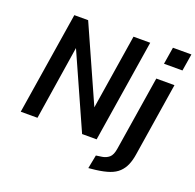

<svg xmlns="http://www.w3.org/2000/svg" viewBox="-154 -886 1263 1241"><g transform="rotate(20 477.5 -266.0)"><path d="M45 0 157 -705H252L486 -181H481L564 -705H679L567 0H467L236 -517H241L160 0ZM809 -608 828 -725H955L936 -608ZM580 193 598 100 639 94Q666 90 686.5 73Q707 56 714 9L795 -501H920L840 5Q834 45 820.5 77Q807 109 783 132Q759 155 721.5 168Q684 181 628 188Z"/></g></svg>

Font: Nunito Sans 7pt Condensed
Style: Bold Italic
Weight: 700
Width: 3
Italic angle: -9°
Designer: Vernon Adams
Foundry: Vernon Adams
Version: Version 3.101;gftools[0.9.27]